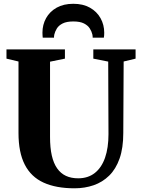

<svg xmlns="http://www.w3.org/2000/svg" viewBox="-20 -1010 762 1038"><path d="M383 8Q283 8 215.5 -22.8Q148 -53.5 114 -119.8Q80 -186 80 -291V-677.5L15 -693V-743H331V-693L250.5 -676.5V-269.5Q250.5 -211.5 260 -169.5Q269.5 -127.5 288.8 -100Q308 -72.5 336.5 -59.2Q365 -46 402.5 -46Q456 -46 492.5 -74.8Q529 -103.5 547.8 -157Q566.5 -210.5 566.5 -285L565 -677L484.5 -693V-743H713V-693L648.5 -677.5L646.5 -291Q646.5 -210 626.5 -153Q606.5 -96 570.2 -60.5Q534 -25 486 -8.5Q438 8 383 8ZM376.5 -989.5Q429 -989.5 466.2 -968.5Q503.5 -947.5 523.5 -911.8Q543.5 -876 543.5 -833Q543.5 -825.5 543 -819.2Q542.5 -813 541.5 -806.5H481Q481 -809.5 480.8 -813.8Q480.5 -818 479.5 -823Q475.5 -840.5 465.2 -856.5Q455 -872.5 434 -883.2Q413 -894 376.5 -894Q340 -894 318.8 -883.2Q297.5 -872.5 287.5 -856.2Q277.5 -840 273.5 -823Q272.5 -818 272.2 -813.8Q272 -809.5 272 -806.5H211Q210.5 -813 210 -819.2Q209.5 -825.5 209.5 -833.5Q209.5 -876.5 229.2 -912Q249 -947.5 286.2 -968.5Q323.5 -989.5 376.5 -989.5Z"/></svg>

Font: Merriweather 60pt ExtraBold
Style: Regular
Weight: 800
Version: Version 2.100